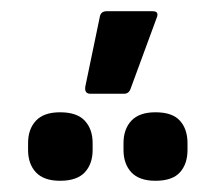

<svg xmlns="http://www.w3.org/2000/svg" viewBox="-20 -889 384 342"><path d="M141 -722Q130 -722 132 -735L158 -860Q160 -869 170 -869H252Q264 -869 259 -857L213 -732Q210 -722 201 -722ZM87 -567Q58 -567 44 -582Q30 -597 30 -622V-634Q30 -659 44 -674Q58 -689 87 -689Q117 -689 131 -674Q145 -659 145 -634V-622Q145 -597 131 -582Q117 -567 87 -567ZM257 -567Q228 -567 214 -582Q200 -597 200 -622V-634Q200 -659 214 -674Q228 -689 257 -689Q287 -689 300.5 -674Q314 -659 314 -634V-622Q314 -597 300.5 -582Q287 -567 257 -567Z"/></svg>

Font: Sofia Sans Extra Cond
Style: Bold
Weight: 700
Width: 1
Designer: Botio Nikoltchev, Ani Petrova
Foundry: lettersoup
Version: Version 4.100; ttfautohint (v1.8.3)